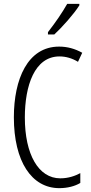

<svg xmlns="http://www.w3.org/2000/svg" viewBox="-20 -967 471 997"><path d="M392 -947H329C301 -898 270 -853 229 -800V-788H262C302 -825 363 -893 392 -939ZM289 -674C321 -674 354 -665 385 -646L407 -693C369 -714 330 -725 287 -725C123 -725 52 -555 52 -358C52 -129 144 10 288 10C330 10 369 0 397 -17V-68C371 -54 336 -41 293 -41C180 -41 109 -165 109 -357C109 -521 159 -674 289 -674Z"/></svg>

Font: Noto Sans UI Condensed Light
Style: Regular
Weight: 300
Width: 3
Designer: Monotype Design Team
Foundry: Monotype Imaging Inc.
Version: Version 1.901